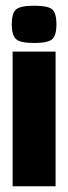

<svg xmlns="http://www.w3.org/2000/svg" viewBox="-20 -650 238 670"><path d="M24 0V-470H174V0ZM99 -500Q50 -500 35.5 -514Q21 -528 21 -565Q21 -603 35.5 -616.5Q50 -630 99 -630Q149 -630 163 -616.5Q177 -603 177 -565Q177 -528 163 -514Q149 -500 99 -500Z"/></svg>

Font: Smooch Sans Thin Black
Style: Regular
Weight: 900
Version: Version 1.010